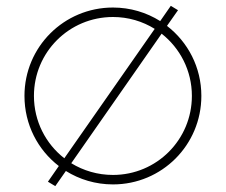

<svg xmlns="http://www.w3.org/2000/svg" viewBox="-20 -629 780 663"><path d="M556.6 -539.6 594.7 -593.8 569.8 -608.9 533.2 -556.2C485.8 -585.9 430.2 -603 370.1 -603C200.7 -603 64.5 -466.8 64.5 -297.9C64.5 -198.7 110.8 -111.3 183.1 -55.7L145.5 -1.5L170.9 13.7L207.5 -38.6C254.4 -9.3 310.1 7.8 370.1 7.8C539.1 7.8 675.3 -128.4 675.3 -297.9C675.3 -396.5 628.9 -483.9 556.6 -539.6ZM97.2 -297.9C97.2 -448.7 218.8 -570.3 370.1 -570.3C423.3 -570.3 472.7 -555.2 514.2 -529.3L202.1 -82.5C138.2 -132.3 97.2 -210 97.2 -297.9ZM370.1 -24.9C317.4 -24.9 268.1 -39.6 226.1 -65.4L538.1 -512.7C601.6 -462.9 642.6 -385.3 642.6 -297.9C642.6 -146.5 521 -24.9 370.1 -24.9Z"/></svg>

Font: Now ExtraLight
Style: Regular
Weight: 200
Designer: Alfredo Marco Pradil
Foundry: Alfredo Marco Pradil
Version: Version 1.200;hotconv 1.0.109;makeotfexe 2.5.65596